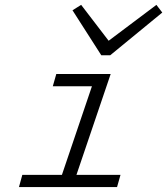

<svg xmlns="http://www.w3.org/2000/svg" viewBox="-20 -761 680 781"><path d="M274.9 -719.2 310.1 -741.2 421.9 -595.2 616.2 -741.2 640.1 -710 428.2 -536.1H392.1ZM70.8 -49.8H231.9L354 -410.2H194.8L209 -460H430.2L291 -49.8H470.2L456.1 0H57.1Z"/></svg>

Font: IntelOne Mono Light
Style: Italic
Weight: 300
Italic angle: -16°
Designer: Fred Shallcrass
Foundry: Frere-Jones Type LLC
Version: Version 1.200;hotconv 1.1.0;makeotfexe 2.6.0;FJTRelease1.2